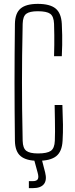

<svg xmlns="http://www.w3.org/2000/svg" viewBox="-20 -824 385 991"><path d="M176 6Q116 6 87 -17.8Q58 -41.5 57 -97Q56 -180.5 55.5 -254.5Q55 -328.5 55 -399.2Q55 -470 55.5 -544Q56 -618 57 -701Q58 -756.5 86.5 -780.2Q115 -804 175 -804Q237.5 -804 266.8 -780.2Q296 -756.5 299 -701Q300.5 -669.5 301 -643.5Q301.5 -617.5 301 -591.5Q300.5 -565.5 299 -534H259Q260 -565.5 260.2 -591.5Q260.5 -617.5 260.2 -643.5Q260 -669.5 259 -701Q257.5 -739.5 239.2 -752.8Q221 -766 175 -766Q133 -766 115.5 -752.8Q98 -739.5 97 -701Q95 -609 94.2 -537Q93.5 -465 93.5 -399.2Q93.5 -333.5 94.2 -261.5Q95 -189.5 97 -97Q98 -59 115.8 -45.5Q133.5 -32 176 -32Q223.5 -32 242.5 -45.5Q261.5 -59 263 -97Q264 -120 264 -145Q264 -170 263.5 -202.8Q263 -235.5 262 -282H302Q304.5 -220.5 305 -180.2Q305.5 -140 303 -97Q300 -41.5 270 -17.8Q240 6 176 6ZM129 147V111H149Q169.5 111 175.2 100.5Q181 90 174 66L156 0H196L213 66Q223 105 206.8 126Q190.5 147 150 147Z"/></svg>

Font: Big Shoulders Text Thin Thin
Style: Regular
Weight: 250
Version: Version 2.002